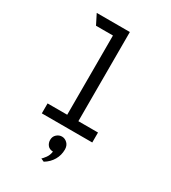

<svg xmlns="http://www.w3.org/2000/svg" viewBox="-231 -838 1078 1211"><g transform="rotate(30 308.0 -232.0)"><path d="M267.2 0V-696.5L348.5 -722V0ZM124.2 0V-72.5H491.5V0ZM143.8 -649.5 107.2 -722H348.5L320.8 -649.5ZM287 258.2 264 248Q271.9 241.6 286.8 221.8Q301.8 201.9 305.5 174Q278.9 172.9 266.1 156.6Q253.2 140.2 253.2 118.5Q253.2 93.4 270.2 78.2Q287.2 63 308 63Q329.8 63 347.1 79.7Q364.5 96.4 364.5 125.2Q364.5 166.1 344.5 200.8Q324.5 235.4 287 258.2Z"/></g></svg>

Font: Overpass Mono Light
Style: Regular
Weight: 300
Monospace: yes
Designer: Delve Withrington, Dave Bailey
Foundry: Delve Fonts LLC
Version: Version 4.000